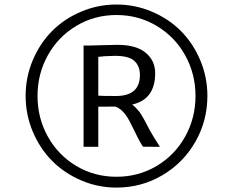

<svg xmlns="http://www.w3.org/2000/svg" viewBox="-20 -891 1046 867"><path d="M505.9 -870.6Q590.3 -870.6 666.5 -838.1Q742.7 -805.7 797.4 -750.5Q852.1 -695.3 884.3 -618.9Q916.5 -542.5 916.5 -458Q916.5 -345.2 861.8 -250Q807.1 -154.8 712.6 -99.4Q618.2 -43.9 505.9 -43.9Q421.9 -43.9 345.9 -76.7Q270 -109.4 215.1 -164.8Q160.2 -220.2 127.9 -296.9Q95.7 -373.5 95.7 -458Q95.7 -542.5 127.9 -618.9Q160.2 -695.3 214.8 -750.5Q269.5 -805.7 345.7 -838.1Q421.9 -870.6 505.9 -870.6ZM149.4 -458Q149.4 -358.4 195.8 -274.7Q242.2 -190.9 324.2 -141.8Q406.2 -92.8 505.9 -92.8Q605.5 -92.8 687.7 -141.8Q770 -190.9 816.4 -274.7Q862.8 -358.4 862.8 -458Q862.8 -557.1 816.4 -640.9Q770 -724.6 687.7 -773.9Q605.5 -823.2 505.9 -823.2Q406.2 -823.2 324.2 -773.9Q242.2 -724.6 195.8 -640.9Q149.4 -557.1 149.4 -458ZM357.4 -228V-685.5H386.7Q403.3 -685.5 444.1 -687Q484.9 -688.5 510.7 -688.5Q595.2 -688.5 637.9 -652.8Q680.7 -617.2 680.7 -560.5Q680.7 -441.9 576.7 -418.9Q585.4 -412.6 593.8 -403.8Q602.1 -395 608.2 -387.5Q614.3 -379.9 622.1 -366.7Q629.9 -353.5 633.5 -346.4Q637.2 -339.4 645.5 -323.7Q653.8 -308.1 656.2 -303.2Q670.4 -277.3 702.1 -228L626 -228.5Q611.3 -248.5 589.4 -295.4Q562.5 -351.6 548.8 -370.6Q526.9 -400.9 501 -409.7Q491.7 -409.2 423.8 -409.2V-228ZM423.8 -459Q439.9 -457.5 504.9 -457.5Q611.8 -458 611.8 -552.2Q611.8 -594.2 585.2 -617.2Q558.6 -640.1 493.2 -638.7Q447.3 -637.7 423.8 -634.3Z"/></svg>

Font: HaufeMerriweatherSansLt
Style: Italic
Weight: 300
Designer: Eben Sorkin ( eben@eyebytes.com )
Foundry: Eben Sorkin
Version: Version 1.56